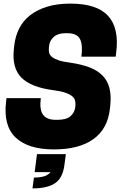

<svg xmlns="http://www.w3.org/2000/svg" viewBox="-20 -814 680 1064"><path d="M337 100Q328 172 285.5 201Q243 230 160 230L168 170Q200 170 223 163.5Q246 157 260 140H172L185 40H345ZM277 -314Q152 -330 98.5 -384Q45 -438 57 -544L59 -562Q65 -614 86.5 -656.5Q108 -699 147 -729.5Q186 -760 241.5 -777Q297 -794 370 -794Q517 -794 579 -726Q641 -658 624 -524L621 -500H431Q440 -566 423 -598Q406 -630 353 -630H343Q301 -630 278 -609.5Q255 -589 252 -560L251 -550Q249 -534 252.5 -521Q256 -508 268.5 -498Q281 -488 304.5 -480Q328 -472 367 -467Q430 -458 475 -441Q520 -424 548 -395.5Q576 -367 586.5 -326Q597 -285 591 -229L589 -211Q577 -100 497.5 -43Q418 14 279 14Q136 14 66.5 -52Q-3 -118 14 -254L16 -270H206Q198 -205 219 -177.5Q240 -150 289 -150H299Q348 -150 371 -170.5Q394 -191 397 -220L398 -230Q399 -245 395.5 -258Q392 -271 379 -281.5Q366 -292 341.5 -300.5Q317 -309 277 -314Z"/></svg>

Font: Tanohe Sans Black
Style: Italic
Weight: 900
Designer: Village Type and Design LLC & Cristiano Sobral
Foundry: Cooper Hewitt Smithsonian Design Museum
Version: Version 1.00;January 12, 2020;FontCreator 12.0.0.2547 64-bit